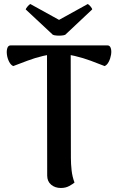

<svg xmlns="http://www.w3.org/2000/svg" viewBox="-20 -922 587 956"><path d="M283 14Q254 14 234.5 -2.5Q215 -19 215 -48L214 -677L332 -667L333 -135Q333 -106 336.5 -74Q340 -42 351 -13Q343 -6 325 4Q307 14 283 14ZM46 -593Q34 -598 25.5 -614.5Q17 -631 14.5 -650Q12 -669 16.5 -682.5Q21 -696 33 -696H515Q527 -696 531.5 -682.5Q536 -669 533 -650Q530 -631 521.5 -614.5Q513 -598 501 -593Q471 -605 432 -619.5Q393 -634 352 -643.5Q311 -653 273 -653Q235 -653 194.5 -643.5Q154 -634 116 -619.5Q78 -605 46 -593ZM305 -749Q299 -746 286.5 -745Q274 -744 261.5 -745Q249 -746 243 -749L108 -875Q109 -880 117 -889.5Q125 -899 131 -902L274 -823L417 -902Q423 -899 431 -889.5Q439 -880 439 -875Z"/></svg>

Font: Arima SemiBold
Style: Regular
Weight: 600
Designer: Joana Correia and Natanael Gama
Foundry: NDISCOVER
Version: Version 1.101;gftools[0.9.23]